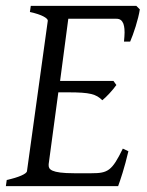

<svg xmlns="http://www.w3.org/2000/svg" viewBox="-20 -635 502 655"><path d="M399 -128C362 -52 348 -44 292 -44H233C153 -44 146 -58 146 -71C146 -72 146 -74 146 -75L179 -320H213C287 -320 308 -314 329 -293C343 -304 365 -328 377 -345L367 -359H185L213 -571H377C389 -571 396 -566 401 -554C405 -542 405 -529 405 -524C405 -516 404 -505 403 -493H424C435 -518 452 -569 457 -603L445 -615H85L82 -594C125 -585 143 -572 143 -565C143 -565 143 -564 143 -564L72 -51C71 -42 44 -30 3 -21L0 0H383C390 -19 405 -63 418 -119Z"/></svg>

Font: Oxford Ugaritic Clay
Style: Regular
Weight: 400
Designer: Jacob Thomas
Foundry: Bengal Creative Media Limited
Version: Version 1.000